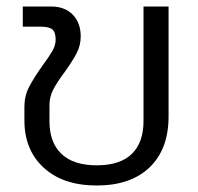

<svg xmlns="http://www.w3.org/2000/svg" viewBox="-20 -555 608 590"><path d="M55 -185V-228Q55 -260 69.5 -288Q84 -316 111 -354Q131 -381 141 -398.5Q151 -416 151 -433Q151 -456 141 -464.5Q131 -473 105 -473H50V-535H137Q179 -535 203.5 -510Q228 -485 228 -443Q228 -416 216 -392.5Q204 -369 179 -334Q155 -302 143.5 -279.5Q132 -257 132 -232V-182Q132 -117 169 -82Q206 -47 277 -47Q349 -47 385 -82Q421 -117 421 -183V-535H498V-197Q498 -97 440 -41Q382 15 277 15Q174 15 114.5 -39.5Q55 -94 55 -185Z"/></svg>

Font: Prompt Light
Style: Regular
Weight: 300
Designer: Katatrad Team
Foundry: CadsonDemak
Version: Version 1.001